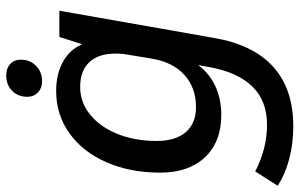

<svg xmlns="http://www.w3.org/2000/svg" viewBox="-202 -518 937 600"><g transform="rotate(-90 266.0 -217.5)"><path d="M533 -500 448 -17Q427 106 357.5 168.5Q288 231 172 231Q117 231 68.5 218Q20 205 -14 182L31 112Q102 149 177 149Q324 149 357 -32L363 -66Q337 -31 297 -12.5Q257 6 208 6Q123 6 75 -45Q27 -96 27 -185Q27 -279 59.5 -353Q92 -427 150 -468.5Q208 -510 282 -510Q335 -510 373 -489Q411 -468 427 -431H429L451 -500ZM399 -325Q399 -378 372 -406.5Q345 -435 295 -435Q247 -435 208.5 -404Q170 -373 148 -318.5Q126 -264 126 -196Q126 -137 153.5 -105Q181 -73 232 -73Q292 -73 332 -109Q372 -145 383 -210L395 -282Q399 -302 399 -325ZM264 -600Q264 -629 282.5 -647.5Q301 -666 332 -666Q353 -666 366.5 -653.5Q380 -641 380 -621Q380 -592 361 -573Q342 -554 312 -554Q291 -554 277.5 -567Q264 -580 264 -600Z"/></g></svg>

Font: Sarabun Medium
Style: Italic
Weight: 500
Italic angle: -10°
Designer: Suppakit Chalermlarp | Katatrad Co.,Ltd.
Foundry: Cadson Demak Co.,Ltd.
Version: Version 1.000; ttfautohint (v1.6)